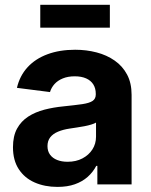

<svg xmlns="http://www.w3.org/2000/svg" viewBox="-20 -749 614 780"><path d="M213.4 10.3Q161.6 10.3 120.6 -7.8Q79.6 -25.9 56.2 -61.8Q32.7 -97.7 32.7 -150.9Q32.7 -196.3 49.3 -226.6Q65.9 -256.8 94.7 -275.4Q123.5 -293.9 160.4 -303.5Q197.3 -313 237.8 -316.9Q285.2 -321.8 314 -325.9Q342.8 -330.1 356 -338.9Q369.1 -347.7 369.1 -365.2V-367.7Q369.1 -390.1 359.1 -406Q349.1 -421.9 330.1 -430.4Q311 -439 283.7 -439Q255.9 -439 235.1 -430.4Q214.4 -421.9 201.4 -407.5Q188.5 -393.1 183.1 -375L48.8 -392.1Q60.1 -440.9 91.8 -475.6Q123.5 -510.3 172.9 -528.6Q222.2 -546.9 285.2 -546.9Q331.1 -546.9 372.3 -536.1Q413.6 -525.4 445.8 -502.9Q478 -480.5 496.3 -446Q514.6 -411.6 514.6 -363.8V0H375.5V-75.2H371.1Q357.9 -49.8 336.2 -30.5Q314.5 -11.2 284.2 -0.5Q253.9 10.3 213.4 10.3ZM254.4 -91.8Q289.1 -91.8 314.9 -105.5Q340.8 -119.1 355.5 -142.1Q370.1 -165 370.1 -193.8V-251Q363.8 -247.1 351.3 -243.2Q338.9 -239.3 323.2 -236.3Q307.6 -233.4 291.7 -231Q275.9 -228.5 262.7 -226.6Q236.3 -222.7 215.8 -214.1Q195.3 -205.6 184.1 -191.2Q172.9 -176.8 172.9 -155.3Q172.9 -134.8 183.3 -120.6Q193.8 -106.4 212.2 -99.1Q230.5 -91.8 254.4 -91.8ZM426.3 -729.5V-636.7H143.6V-729.5Z"/></svg>

Font: Inter 18pt
Style: Bold
Weight: 700
Designer: Rasmus Andersson
Foundry: rsms
Version: Version 4.001;git-66647c0bb